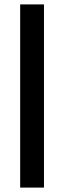

<svg xmlns="http://www.w3.org/2000/svg" viewBox="-20 -851 291 871"><path d="M71.5 0V-831H179.5V0Z"/></svg>

Font: Merriweather Medium
Style: Regular
Weight: 500
Version: Version 2.100